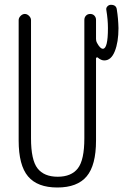

<svg xmlns="http://www.w3.org/2000/svg" viewBox="-20 -790 540 819"><path d="M59.6 -190.4V-704.1Q59.6 -713.9 67.9 -722.2Q76.2 -730.5 85.9 -730.5Q95.7 -730.5 104 -722.2Q112.3 -713.9 112.3 -704.1V-200.2Q112.3 -107.4 140.1 -71.8Q168 -36.1 226.1 -36.1Q284.2 -36.1 312 -71.8Q339.8 -107.4 339.8 -200.2V-705.1Q339.8 -715.8 346.7 -723.1Q353.5 -730.5 364.7 -730.5Q376 -730.5 382.8 -723.1Q389.6 -715.8 389.6 -705.1V-624Q389.6 -614.3 393.6 -607.4Q407.2 -582 418.9 -582Q440.4 -582 440.4 -669.9Q440.4 -706.1 433.6 -747.1Q431.6 -755.9 438 -762.7Q444.3 -769.5 453.1 -769.5Q476.6 -769.5 478.5 -748Q484.4 -711.9 485.4 -669.9Q485.4 -610.4 469.7 -571.3Q454.1 -532.2 424.8 -532.2Q411.1 -532.2 396.5 -544.9Q392.6 -546.9 389.6 -542V-190.4Q389.6 -85 349.6 -37.6Q309.6 9.8 224.6 9.8Q139.6 9.8 99.6 -37.6Q59.6 -85 59.6 -190.4Z"/></svg>

Font: Rounded-X Mgen+ 2m light
Style: Regular
Weight: 200
Designer: [Source Han Sans]
Ryoko NISHIZUKA  (kana & ideographs); Paul D. Hunt (Latin, Greek & Cyrillic); Wenlong ZHANG  (bopomofo
Version: Version 1.059.20150602